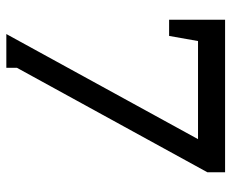

<svg xmlns="http://www.w3.org/2000/svg" viewBox="-82 -629 727 603"><g transform="rotate(90 281.5 -327.5)"><path d="M192.9 -17.1V16.1H86.9L417 -585.9H108.9L92.8 -495.1H42V-670.9H521V-615.2Z"/></g></svg>

Font: BabelStone Ogham Bound
Style: Italic
Weight: 400
Italic angle: -30°
Designer: Andrew West
Foundry: BabelStone
Version: Version 2.02 March 14, 2022